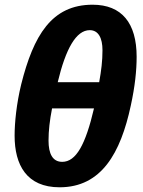

<svg xmlns="http://www.w3.org/2000/svg" viewBox="-20 -785 608 815"><path d="M42 -209C42 -85 93 10 233 10C411 10 492 -136 535 -336C553 -418 560 -486 560 -544C560 -687 497 -765 373 -765C199 -765 122 -634 70 -427C50 -345 42 -264 42 -209ZM225 -436C259 -578 303 -657 361 -657C398 -657 415 -623 415 -572C415 -526 410 -486 401 -436ZM186 -188C186 -230 191 -274 201 -325H379C343 -171 303 -98 244 -98C203 -98 186 -133 186 -188Z"/></svg>

Font: Noto Sans
Style: Bold Italic
Weight: 700
Italic angle: -12°
Designer: Monotype Design Team
Foundry: Monotype Imaging Inc.
Version: Version 2.013